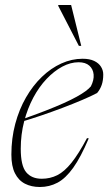

<svg xmlns="http://www.w3.org/2000/svg" viewBox="-20 -738 433 768"><path d="M294.5 -489Q262 -489 229.2 -471.5Q196.5 -454 166.5 -422.5Q136.5 -391 113.2 -347.5Q90 -304 76.5 -252Q63 -200 63 -143Q63 -75 84.8 -49Q106.5 -23 147 -23Q180.5 -23 209 -37.2Q237.5 -51.5 266 -87Q294.5 -122.5 328 -185.5L335 -184.5Q303 -109 272.8 -66.8Q242.5 -24.5 210 -7.2Q177.5 10 139.5 10Q105.5 10 79.8 -3.2Q54 -16.5 39.8 -45Q25.5 -73.5 25.5 -119.5Q25.5 -184.5 41 -242.5Q56.5 -300.5 84 -348.2Q111.5 -396 147.8 -430.8Q184 -465.5 225.5 -484.2Q267 -503 310.5 -503Q338.5 -503 356.8 -494.2Q375 -485.5 384 -471Q393 -456.5 393 -440Q393 -416.5 387 -398.8Q381 -381 368.5 -366Q344 -353 308 -337.8Q272 -322.5 229.8 -306.5Q187.5 -290.5 144.8 -276Q102 -261.5 64.5 -250.5L63.5 -259Q119 -278.5 161.5 -295Q204 -311.5 235 -325.5Q266 -339.5 287.5 -351.5Q309 -363.5 322.5 -373.5Q336 -383.5 343.5 -392.5Q356.5 -418 354.5 -440Q352.5 -462 337.2 -475.5Q322 -489 294.5 -489ZM305 -554.5H295.5L213 -714.5V-718H264.5Z"/></svg>

Font: Newsreader 60pt ExtraLight
Style: Italic
Weight: 250
Italic angle: -17°
Designer: Hugues Gentile
Foundry: Production Type
Version: Version 1.003